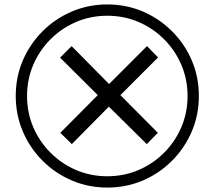

<svg xmlns="http://www.w3.org/2000/svg" viewBox="-20 -782 968 866"><path d="M304 -132 252 -183 421 -353 251 -522 303 -574 472 -403 643 -574 693 -523 523 -353 692 -183 642 -132 471 -301ZM464 64Q379 64 304 32Q229 0 172 -57Q115 -114 83 -189Q51 -264 51 -349Q51 -435 83 -509.5Q115 -584 172 -641Q229 -698 304 -730Q379 -762 464 -762Q550 -762 624.5 -730Q699 -698 756 -641Q813 -584 845 -509.5Q877 -435 877 -349Q877 -264 845 -189Q813 -114 756 -57Q699 0 624.5 32Q550 64 464 64ZM464 13Q539 13 604.5 -15Q670 -43 720 -93Q770 -143 798 -208.5Q826 -274 826 -349Q826 -424 798 -489.5Q770 -555 720 -605Q670 -655 604.5 -683Q539 -711 464 -711Q389 -711 323.5 -683Q258 -655 208 -605Q158 -555 130 -489.5Q102 -424 102 -349Q102 -274 130 -208.5Q158 -143 208 -93Q258 -43 323.5 -15Q389 13 464 13Z"/></svg>

Font: korean25
Style: Book
Weight: 400
Designer: Jelle Bosma - Monotype Design Team
Foundry: Monotype Imaging Inc.
Version: Version 2.003